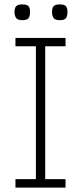

<svg xmlns="http://www.w3.org/2000/svg" viewBox="-20 -847 366 867"><path d="M275.9 0H49.8V-38.1H142.1V-638.2H49.8V-675.8H275.9V-638.2H184.1V-38.1H275.9ZM284.7 -793Q284.7 -774.4 277.8 -765.1Q271 -755.9 249.5 -755.9Q228 -755.9 221.4 -766.8Q214.8 -777.8 214.8 -793Q214.8 -809.6 221.7 -818.4Q228.5 -827.1 249.5 -827.1Q271.5 -827.1 278.1 -818.6Q284.7 -810.1 284.7 -793ZM115.7 -793Q115.7 -774.4 108.9 -765.1Q102.1 -755.9 80.6 -755.9Q59.1 -755.9 52.2 -766.8Q45.4 -777.8 45.4 -793Q45.4 -809.6 52.5 -818.4Q59.6 -827.1 80.6 -827.1Q102.5 -827.1 109.1 -818.6Q115.7 -810.1 115.7 -793Z"/></svg>

Font: Clear Sans Thin
Style: Regular
Weight: 250
Foundry: Intel Corporation
Version: Version 1.00